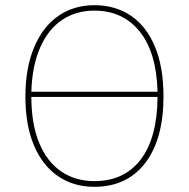

<svg xmlns="http://www.w3.org/2000/svg" viewBox="-20 -711 729 741"><path d="M611 -339Q611 -174 540.5 -82Q470 10 344 10Q264 10 204 -31Q144 -72 111 -150Q78 -228 78 -338Q78 -448 111.5 -528Q145 -608 205 -649.5Q265 -691 344 -691Q425 -691 485 -650.5Q545 -610 578 -531Q611 -452 611 -339ZM101 -357H588Q584 -509 519 -589.5Q454 -670 344 -670Q273 -670 219.5 -634Q166 -598 135 -527.5Q104 -457 101 -357ZM588 -337H101Q101 -233 131 -160Q161 -87 216 -49.5Q271 -12 344 -12Q460 -12 523.5 -96Q587 -180 588 -337Z"/></svg>

Font: Fira Sans Thin
Style: Regular
Weight: 100
Designer: bBox Type GmbH & Carrois Corporate GbR & Edenspiekermann AG
Foundry: bBox Type GmbH & Carrois Corporate GbR & Edenspiekermann AG
Version: Version 4.301